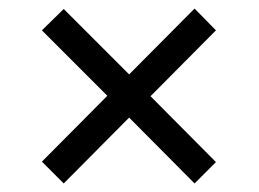

<svg xmlns="http://www.w3.org/2000/svg" viewBox="-20 -583 605 449"><path d="M129 -154 78 -205 231 -359 78 -512 129 -562 282 -409 435 -563 485 -512 332 -358 485 -204 435 -154 282 -308Z"/></svg>

Font: Noto Serif Myanmar
Style: Regular
Weight: 400
Designer: Ben Mitchell and the Monotype Design Team
Foundry: Monotype Imaging Inc.
Version: Version 2.106